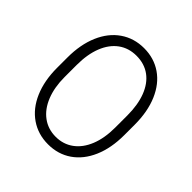

<svg xmlns="http://www.w3.org/2000/svg" viewBox="-193 -880 1038 1038"><g transform="rotate(45 326.5 -360.5)"><path d="M69.3 -319.3V-398.4Q69.3 -497.6 101.3 -572Q133.3 -646.5 191.9 -687Q250.5 -727.5 327.1 -727.5Q403.3 -727.5 461.4 -687.5Q519.5 -647.5 551.5 -573Q583.5 -498.5 583.5 -398.4V-319.3Q583.5 -220.2 551.5 -146.2Q519.5 -72.3 461.4 -32.2Q403.3 7.8 327.1 7.8Q250.5 7.8 191.9 -32.5Q133.3 -72.8 101.3 -147Q69.3 -221.2 69.3 -319.3ZM520 -313V-405.3Q520 -486.8 497.3 -546.1Q474.6 -605.5 431.2 -637.5Q387.7 -669.4 327.1 -669.4Q267.6 -669.4 223.9 -637.5Q180.2 -605.5 156.7 -545.9Q133.3 -486.3 133.3 -405.3V-313Q133.3 -234.4 157.2 -174.8Q181.2 -115.2 225.1 -82.8Q269 -50.3 327.6 -50.3Q384.8 -50.3 428.5 -82Q472.2 -113.8 496.1 -173.1Q520 -232.4 520 -313Z"/></g></svg>

Font: Reddit Sans Light
Style: Regular
Weight: 300
Designer: Stephen Hutchings
Foundry: Reddit
Version: Version 1.013